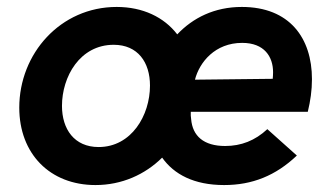

<svg xmlns="http://www.w3.org/2000/svg" viewBox="-20 -523 956 553"><path d="M625.5 10C706.5 10 774 -17 835 -75L750 -151C714.5 -118 674.5 -102.5 628.5 -102.5C566.5 -102.5 534.5 -131.5 530.5 -180C529.5 -186.5 529 -193.5 529.5 -201H866.5C874 -232 878.5 -262.5 878.5 -295C878.5 -413.5 814 -503 676.5 -503C597.5 -503 535.5 -471.5 490.5 -424C452.5 -473.5 391.5 -503 316 -503C154 -503 35.5 -368.5 35.5 -213C35.5 -80.5 123.5 10 255 10C330.5 10 397.5 -20 447 -69C481 -21 538.5 10 625.5 10ZM158.5 -218C158.5 -302 210 -394 307.5 -394C377 -394 412 -343.5 412 -276.5C412 -190.5 358.5 -99.5 264 -99.5C194 -99.5 158.5 -151 158.5 -218ZM541.5 -293.5C554.5 -344 599.5 -399.5 677.5 -399.5C741.5 -399.5 766.5 -359.5 766.5 -315C766.5 -308 766 -302 765.5 -296Z"/></svg>

Font: HK Grotesk
Style: Bold Italic
Weight: 700
Italic angle: -16°
Designer: Alfredo Marco Pradil
Foundry: Hanken Design Co.
Version: Version 3.001;FEAKit 1.0